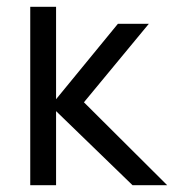

<svg xmlns="http://www.w3.org/2000/svg" viewBox="-20 -545 529 565"><path d="M69 -525V0H145V-218L370 0H472L227 -244L418 -475H327L145 -253V-525Z"/></svg>

Font: Mint Spirit
Style: Regular
Weight: 400
Designer: HARENDAL Hirwen
Foundry: Arkandis Digital Foundry.
Version: Version 1.004;FFEdit